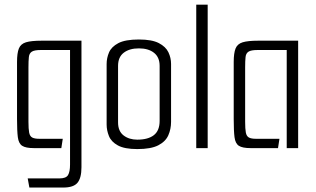

<svg xmlns="http://www.w3.org/2000/svg" viewBox="-20 -648 1384 840"><path d="M108.5 172.5 101.2 132.5H240.5Q268.8 132.5 277.6 118Q286.4 103.5 286.4 72.2V-429.2H158.5Q130.5 -429.2 119.3 -422Q108 -414.8 106.3 -398.4Q104.5 -382 104.5 -352.8V-115Q104.5 -84.2 107.5 -68.2Q110.5 -52.2 120.7 -46.5Q130.8 -40.8 152.1 -40.8H254.6L248.3 0H128.4Q92.5 0 77 -10.2Q61.5 -20.3 58 -47.9Q54.5 -75.5 54.5 -126.8V-376.8Q54.5 -415.8 62.6 -435.9Q70.6 -455.9 93.7 -463Q116.7 -470 161.7 -470H336.4V84Q336.4 130.5 319.1 151.5Q301.8 172.5 256.9 172.5Z M580.8 4.2Q524.7 4.2 495.7 -11.8Q466.6 -27.8 456.6 -52.8Q446.5 -77.8 446.5 -103.1V-367.9Q446.5 -394.2 457 -418.7Q467.4 -443.2 497.6 -459.2Q527.8 -475.2 587.7 -475.2Q644.5 -475.2 674.8 -459.5Q705.2 -443.7 716.8 -419.3Q728.4 -394.8 728.4 -368.4V-114.9Q728.4 -83.3 716.4 -56.1Q704.4 -28.8 672.5 -12.3Q640.7 4.2 580.8 4.2ZM580.5 -37Q627.8 -37 653.1 -56.7Q678.4 -76.4 678.4 -119.2V-359.6Q678.4 -397.6 653.8 -417Q629.3 -436.4 587.5 -436.4Q546.4 -436.4 521.5 -417.4Q496.5 -398.4 496.5 -359.6V-112.3Q496.5 -74.1 520.7 -55.5Q544.8 -37 580.5 -37Z M838.6 -627.7H888.6V0H838.6Z M1076.4 0Q1040.5 0 1025 -10.2Q1009.5 -20.3 1006 -47.9Q1002.5 -75.5 1002.5 -126.8V-376.8Q1002.5 -415.8 1010.6 -435.9Q1018.6 -455.9 1041.7 -463Q1064.7 -470 1109.7 -470H1284.4V0H1234.4V-429.2H1106.5Q1078.5 -429.2 1067.3 -422Q1056 -414.8 1054.3 -398.4Q1052.5 -382 1052.5 -352.8V-115Q1052.5 -84.2 1055.5 -68.2Q1058.5 -52.2 1068.7 -46.5Q1078.8 -40.8 1100.1 -40.8H1202.6L1196.3 0Z"/></svg>

Font: Smooch Sans Thin
Style: Regular
Weight: 100
Designer: Robert E. Leuschke
Foundry: Robert E. Leuschke
Version: Version 1.010